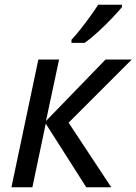

<svg xmlns="http://www.w3.org/2000/svg" viewBox="-20 -786 573 806"><path d="M28 0 141 -536H228L173 -278L423 -536H533L268 -271L447 0H342L172 -267L116 0ZM280 -606V-619Q298 -638 318.5 -664Q339 -690 358.5 -717Q378 -744 392 -766H492V-756Q478 -739 450.5 -710Q423 -681 392 -652.5Q361 -624 335 -606Z"/></svg>

Font: Noto IKEA Latin
Style: Italic
Weight: 400
Italic angle: -12°
Designer: Monotype Design Team
Foundry: Monotype Imaging Inc.
Version: Version 1.0